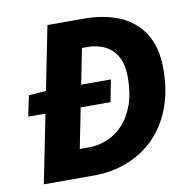

<svg xmlns="http://www.w3.org/2000/svg" viewBox="-75 -725 797 800"><g transform="rotate(-10 323.5 -325.5)"><path d="M32 -289 50 -376 125 -382H398L380 -289ZM47 0 177 -651H331Q417 -651 482.5 -623Q548 -595 584.5 -536.5Q621 -478 621 -388Q621 -294 593 -221.5Q565 -149 515.5 -100Q466 -51 400.5 -25.5Q335 0 261 0ZM220 -119H258Q299 -119 336.5 -134.5Q374 -150 404 -182Q434 -214 451.5 -263Q469 -312 469 -378Q469 -435 449 -468.5Q429 -502 396.5 -517Q364 -532 327 -532H302Z"/></g></svg>

Font: Source Sans 3 ExtraBold
Style: Italic
Weight: 800
Italic angle: -11°
Version: Version 3.052;hotconv 1.1.0;makeotfexe 2.6.0